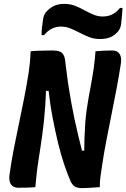

<svg xmlns="http://www.w3.org/2000/svg" viewBox="-20 -964 651 989"><path d="M162 0Q141 2 118.5 2.5Q96 3 73 3Q58 3 47 -4Q36 -11 31 -26Q26 -41 29 -64Q38 -129 50.5 -194Q63 -259 77 -324.5Q91 -390 104 -456.5Q117 -523 128 -592Q132 -620 134.5 -647Q137 -674 138 -700Q156 -702 176 -702.5Q196 -703 216 -703.5Q236 -704 251 -704Q273 -704 286.5 -699Q300 -694 307.5 -680.5Q315 -667 317 -640Q321 -611 325 -577.5Q329 -544 335 -507.5Q341 -471 348 -431.5Q355 -392 364 -349.5Q373 -307 384 -262Q395 -217 407 -169L376 -187L438 -189L414 -171Q414 -220 415.5 -260Q417 -300 419.5 -334Q422 -368 426.5 -399Q431 -430 436.5 -461.5Q442 -493 449 -529Q457 -573 463 -615Q469 -657 472 -700Q493 -702 515.5 -703Q538 -704 559 -704Q584 -704 595.5 -687Q607 -670 603 -639Q593 -573 580.5 -508Q568 -443 555 -377.5Q542 -312 529 -246Q516 -180 506 -112Q501 -82 497.5 -54Q494 -26 494 0Q481 1 464.5 2Q448 3 432 4Q416 5 403 5Q383 5 369.5 -1Q356 -7 345 -27Q328 -66 311 -116Q294 -166 279 -227.5Q264 -289 250.5 -361Q237 -433 228 -516L258 -496H193L218 -515Q216 -461 213 -417.5Q210 -374 206 -337Q202 -300 197.5 -268Q193 -236 188.5 -205.5Q184 -175 179 -144Q173 -106 169 -70Q165 -34 162 0ZM509 -879Q535 -879 556.5 -889Q578 -899 598 -923H611Q610 -906 608.5 -886.5Q607 -867 605 -851Q604 -835 600.5 -824.5Q597 -814 589 -803Q572 -783 550 -773Q528 -763 495 -763Q464 -763 439 -773Q414 -783 391 -795Q368 -807 344.5 -817Q321 -827 294 -827Q269 -827 247.5 -816.5Q226 -806 207 -783H194Q194 -801 196 -820Q198 -839 201 -858Q202 -871 205.5 -880.5Q209 -890 215 -899Q232 -920 255 -932Q278 -944 311 -944Q342 -944 367 -934Q392 -924 414.5 -911.5Q437 -899 460.5 -889Q484 -879 509 -879Z"/></svg>

Font: Rec Mono Semicasual
Style: Bold Italic
Weight: 700
Italic angle: -10°
Version: Version 1.085; ttfautohint (v1.8.4.7-5d5b)